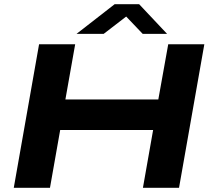

<svg xmlns="http://www.w3.org/2000/svg" viewBox="-20 -899 1015 919"><path d="M346.2 -736.8 528.8 -878.9H646L779.8 -736.8H663.1L584 -819.8L476.1 -736.8ZM45.9 0 167 -687H339.8L293 -422.9H737.8L785.2 -687H958L836.9 0H664.1L712.9 -276.9H268.1L219.2 0Z"/></svg>

Font: Archivo Expanded
Style: Bold Italic
Weight: 700
Width: 7
Italic angle: -10°
Designer: Hector Gatti
Foundry: Omnibus-Type
Version: Version 2.001